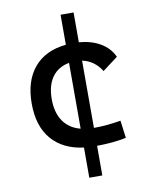

<svg xmlns="http://www.w3.org/2000/svg" viewBox="-92 -749 770 979"><g transform="rotate(-10 293.0 -259.0)"><path d="M290 163.1V6.8Q182.6 -6.8 124.5 -75Q66.4 -143.1 66.4 -259.8Q66.4 -376.5 124.3 -445.6Q182.1 -514.6 290 -525.4V-680.7H357.4V-526.4Q422.4 -521 468.5 -493.7Q514.6 -466.3 535.6 -419.9L456.1 -359.9Q420.4 -418 357.4 -431.2V-83Q393.1 -83 428.2 -86.4Q463.4 -89.8 497.1 -95.7L508.8 -4.9Q472.2 2.9 433.6 6.1Q395 9.3 357.4 9.8V163.1ZM290 -90.8V-431.6Q232.9 -421.4 201.9 -378.4Q170.9 -335.4 170.9 -264.6Q170.9 -193.8 201.7 -149.7Q232.4 -105.5 290 -90.8Z"/></g></svg>

Font: CaskaydiaMono NF
Style: Regular
Weight: 400
Designer: Aaron Bell
Foundry: Saja Typeworks
Version: Version 2111.001; ttfautohint (v1.8.4);Nerd Fonts 3.1.1